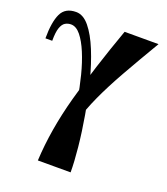

<svg xmlns="http://www.w3.org/2000/svg" viewBox="-136 -585 811 931"><g transform="rotate(20 269.5 -120.0)"><path d="M262 120Q265 80 261.5 25Q258 -30 248 -91.5Q238 -153 223 -212Q208 -271 188 -319Q168 -367 144.5 -396Q121 -425 94 -425Q78 -425 64.5 -417Q51 -409 43 -386.5Q35 -364 35 -319H0Q0 -403 20.5 -446.5Q41 -490 97 -490Q134 -490 166 -451Q198 -412 225 -346Q252 -280 272.5 -200Q293 -120 307.5 -36.5Q322 47 329.5 122Q337 197 337 250H262ZM350 -480H525Q461 -372 413 -287Q365 -202 333 -132Q301 -62 283.5 -1Q266 60 262 120V250H168Q176 89 224.5 -88Q273 -265 350 -480Z"/></g></svg>

Font: Brygada 1918
Style: Regular
Weight: 400
Designer: Mateusz Machalski | Borys Kosmynka | Przemek Hoffer
Foundry: NIEPODLEGLA 2018
Version: Version 3.006